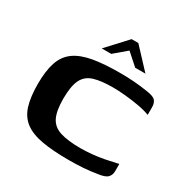

<svg xmlns="http://www.w3.org/2000/svg" viewBox="-147 -758 875 894"><g transform="rotate(30 290.5 -311.0)"><path d="M36 -230Q36 -300 51.5 -346Q67 -392 103 -418Q139 -444 198 -454.5Q257 -465 343 -465Q382 -465 417 -462.5Q452 -460 490 -454Q528 -449 539.5 -436.5Q551 -424 551 -401V-360Q525 -370 488.5 -376.5Q452 -383 414.5 -386.5Q377 -390 348 -390Q285 -390 246 -378Q207 -366 190 -331Q173 -296 173 -229Q173 -164 190 -129.5Q207 -95 248 -82Q289 -69 358 -69Q385 -69 417.5 -72Q450 -75 483.5 -81.5Q517 -88 551 -96V-57Q551 -37 538.5 -23.5Q526 -10 487 -5Q451 1 414 3.5Q377 6 338 6Q251 6 192.5 -4.5Q134 -15 99.5 -41Q65 -67 50.5 -113Q36 -159 36 -230ZM211 -521 310 -628H346L446 -521H391L328 -577L262 -521Z"/></g></svg>

Font: Genos Thin SemiBold
Style: Regular
Weight: 600
Version: Version 1.010